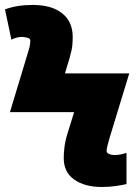

<svg xmlns="http://www.w3.org/2000/svg" viewBox="-25 -744 550 774"><path d="M384.8 9.8Q316.9 9.8 274.4 -20Q231.9 -49.8 231.9 -106.9Q231.9 -124 234.6 -148.9Q237.3 -173.8 247.1 -206.1L273.9 -292H15.1L84 -520Q89.8 -538.6 93.5 -552Q97.2 -565.4 97.2 -581.1Q97.2 -587.9 85.9 -591.6Q74.7 -595.2 62 -595.2Q53.7 -595.2 42 -592.3Q30.3 -589.4 21 -584L-4.9 -706.1Q42.5 -724.1 106.9 -724.1Q183.6 -724.1 225.8 -690.2Q268.1 -656.2 268.1 -595.2Q268.1 -577.6 266.4 -559.8Q264.6 -542 254.9 -507.8L236.8 -448.2H496.1L417 -189Q412.1 -170.4 408.4 -157.7Q404.8 -145 404.8 -133.8Q404.8 -128.9 413.3 -124Q421.9 -119.1 437 -119.1Q452.6 -119.1 464.8 -122.1Q477.1 -125 484.9 -127.9V-2Q471.2 1.5 443.8 5.6Q416.5 9.8 384.8 9.8Z"/></svg>

Font: Open Sans ExtraBold
Style: Regular
Weight: 800
Designer: Monotype Design Team
Foundry: Monotype Imaging Inc.
Version: Version 3.003; ttfautohint (v1.8.4)